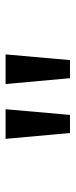

<svg xmlns="http://www.w3.org/2000/svg" viewBox="189 -929 272 690"><g transform="rotate(-90 325.0 -584.0)"><path d="M192 -468.5 171 -700H277.5L257 -468.5ZM389 -468.5 368 -700H474.5L454 -468.5Z"/></g></svg>

Font: Trispace Thin
Style: Regular
Weight: 400
Version: Version 1.210